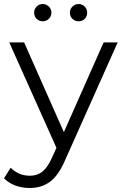

<svg xmlns="http://www.w3.org/2000/svg" viewBox="-45 -737 607 956"><path d="M541 -526 278 63Q246 137 204 168Q162 199 103 199Q65 199 32 187Q-1 175 -25 151L8 98Q48 138 104 138Q140 138 165.5 118Q191 98 213 50L236 -1L1 -526H75L273 -79L471 -526ZM125 -674Q125 -692 137.5 -704.5Q150 -717 168 -717Q185 -717 198 -704.5Q211 -692 211 -674Q211 -656 198.5 -643.5Q186 -631 168 -631Q150 -631 137.5 -643Q125 -655 125 -674ZM346 -717Q364 -717 376.5 -704.5Q389 -692 389 -674Q389 -655 376.5 -643Q364 -631 346 -631Q328 -631 315.5 -643.5Q303 -656 303 -674Q303 -692 316 -704.5Q329 -717 346 -717Z"/></svg>

Font: APTA Sans Regular
Style: Regular
Weight: 400
Version: Version 7.200